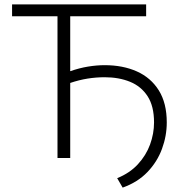

<svg xmlns="http://www.w3.org/2000/svg" viewBox="-20 -720 820 875"><path d="M242 0V-646H35V-700H646V-646H300V-395.5Q341.5 -410 381 -416.5Q420.5 -423 457 -423Q540 -423 603.8 -394.5Q667.5 -366 703.8 -308Q740 -250 740 -162Q740 -100.5 718.2 -41.5Q696.5 17.5 652 64Q607.5 110.5 539 135L514 92Q571 69 608.2 28.8Q645.5 -11.5 663.8 -61.2Q682 -111 682 -162Q682 -236 652.8 -281.2Q623.5 -326.5 572.8 -347.2Q522 -368 457 -368Q418 -368 379 -361.8Q340 -355.5 300 -342V0Z"/></svg>

Font: Geologica Thin
Style: Regular
Weight: 100
Designer: Sindre Bremnes, Frode Helland
Foundry: Monokrom Skriftforlag AS
Version: Version 1.010; ttfautohint (v1.8.4.7-5d5b);gftools[0.9.28]